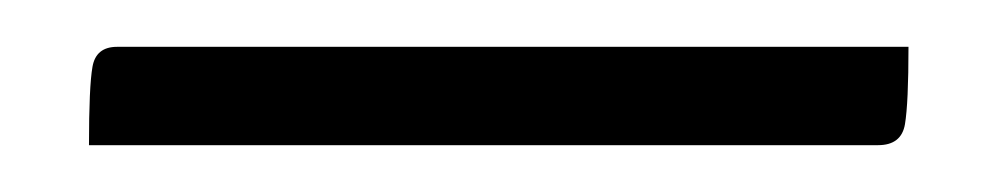

<svg xmlns="http://www.w3.org/2000/svg" viewBox="-20 26 425 82"><path d="M18 88Q18 63 19.5 54.5Q21 46 30 46H368Q368 70 366.5 79Q365 88 355 88Z"/></svg>

Font: Yanone Kaffeesatz Light
Style: Regular
Weight: 300
Designer: Yanone (Cyrillic: Daniel Pouzeot, Huerta Tipografica, and Cyreal)
Foundry: Yanone
Version: Version 2.003